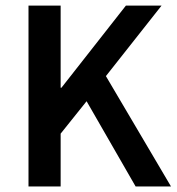

<svg xmlns="http://www.w3.org/2000/svg" viewBox="-20 -674 638 694"><path d="M83 0V-653.8H199.2V-356.9H202.1L435.1 -653.8H564L362.8 -398.9L598.1 0H470.2L293 -308.1L199.2 -190.9V0Z"/></svg>

Font: Toshiba Sans Medium
Style: Regular
Weight: 500
Designer: Paul D. Hunt
Foundry: Toshiba Corporation
Version: Version 2.020;PS 2.0;hotconv 1.0.86;makeotf.lib2.5.63406